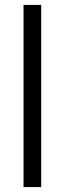

<svg xmlns="http://www.w3.org/2000/svg" viewBox="-20 -763 264 783"><path d="M76 0V-743H148V0Z"/></svg>

Font: Saira SemiCondensed
Style: Regular
Weight: 400
Width: 4
Designer: Hector Gatti with collaboration of the Omnibus-Type team
Foundry: Omnibus-Type
Version: Version 1.101